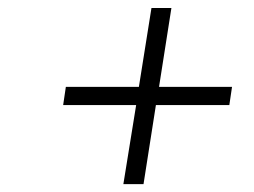

<svg xmlns="http://www.w3.org/2000/svg" viewBox="-20 -572 640 484"><path d="M291 -107.9 323.2 -307.1H139.2L146 -353H330.1L361.8 -551.8H412.1L380.9 -353H564.9L558.1 -307.1H373L341.8 -107.9Z"/></svg>

Font: Office Code Pro D Light Italic
Style: Regular
Weight: 300
Italic angle: -9°
Designer: Nathan Rutzky & Paul D. Hunt
Foundry: Adobe Systems Incorporated
Version: Version 1.004;PS 001.004;hotconv 1.0.70;makeotf.lib2.5.58329